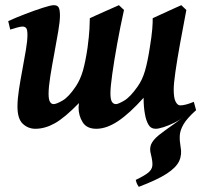

<svg xmlns="http://www.w3.org/2000/svg" viewBox="-20 -477 790 741"><path d="M728 -84 736.8 -51.8Q727.1 -44.4 713.1 -35.6Q699.2 -26.9 690.9 -22L687.5 -25.9Q673.8 -13.7 652.6 -3.2Q631.3 7.3 611.3 13.7Q591.3 20 581.1 20Q562 20 552.7 3.7Q543.5 -12.7 539.6 -35.6Q534.2 -63 534.2 -99.6Q479.5 -38.6 435.3 -9.3Q391.1 20 351.6 20Q314.9 20 299.1 -5.1Q283.2 -30.3 283.2 -62.5Q283.2 -68.8 284.7 -79.1Q229 -22 191.2 -1Q153.3 20 116.7 20Q88.4 20 67.9 0.7Q47.4 -18.6 47.4 -65.9Q47.4 -93.8 53.2 -131.8Q59.1 -169.9 66.7 -210Q74.2 -250 80.1 -285.2Q85.9 -320.3 85.9 -341.8Q85.9 -363.3 80.8 -368.9Q75.7 -374.5 66.9 -374.5Q60.1 -374.5 45.4 -370.6Q30.8 -366.7 19.5 -362.8L11.7 -395.5Q40.5 -408.7 77.4 -422.9Q114.3 -437 145.3 -447Q176.3 -457 187.5 -457Q201.7 -457 206.5 -448.2Q211.4 -439.5 211.4 -416Q211.4 -395.5 204.8 -356.2Q198.2 -316.9 189.5 -270.5Q180.7 -224.1 174.1 -182.4Q167.5 -140.6 167.5 -115.2Q167.5 -92.8 172.9 -84Q178.2 -75.2 186.5 -75.2Q197.8 -75.2 221.4 -88.9Q245.1 -102.5 272.9 -144Q290 -169.9 299.8 -203.6Q309.6 -237.3 317.9 -293Q323.7 -337.4 325.2 -364.7Q326.7 -392.1 326.7 -406.7Q332 -409.2 347.9 -416.5Q363.8 -423.8 382.8 -432.1Q401.9 -440.4 417.5 -447.5Q433.1 -454.6 439 -457L458.5 -438.5Q443.8 -372.1 432.1 -307.1Q420.4 -242.2 413.3 -191.7Q406.2 -141.1 406.2 -117.2Q406.2 -93.3 411.9 -84.2Q417.5 -75.2 427.7 -75.2Q436 -75.2 459.2 -88.6Q482.4 -102.1 511.2 -143.1Q529.3 -168.5 539.6 -203.6Q549.8 -238.8 558.1 -293Q565.4 -337.4 567.6 -364.7Q569.8 -392.1 569.3 -406.7Q575.2 -409.2 590.6 -416.5Q606 -423.8 624.5 -432.1Q643.1 -440.4 658.4 -447.5Q673.8 -454.6 679.7 -457L699.2 -438.5Q686 -369.6 674.8 -307.9Q663.6 -246.1 657 -200Q650.4 -153.8 650.4 -131.8Q650.4 -98.1 658 -84.2Q665.5 -70.3 675.3 -70.3Q695.3 -70.3 728 -84ZM503.9 217.3Q537.6 201.2 552.2 189.2Q566.9 177.2 568.1 161.6Q569.3 146 562.5 119.1Q556.2 97.2 563.2 80.1Q570.3 63 593.8 43.9Q616.7 25.9 647.5 4.6Q678.2 -16.6 726.6 -58.1L736.8 -51.8Q702.1 -21 688.5 2.4Q674.8 25.9 673.8 46.4Q672.9 66.9 676.8 88.4Q683.1 119.1 671.6 144.3Q660.2 169.4 623.3 193.4Q586.4 217.3 515.6 244.1Q512.7 240.2 509.5 234.1Q506.3 228 503.9 217.3Z"/></svg>

Font: Gentium Plus
Style: Bold Italic
Weight: 700
Italic angle: -8°
Designer: Victor Gaultney, Annie Olsen, Iska Routamaa, Becca Hirsbrunner
Foundry: SIL International
Version: Version 6.101